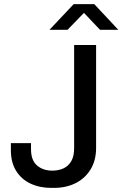

<svg xmlns="http://www.w3.org/2000/svg" viewBox="-20 -905 596 935"><path d="M230 10Q173 10 128.5 -11Q84 -32 58.5 -73Q33 -114 33 -173V-208H131V-179Q131 -124 160.5 -99Q190 -74 235 -74Q265 -74 289 -85Q313 -96 327 -120Q341 -144 341 -183V-686H448V-185Q448 -123 420.5 -79Q393 -35 347 -12.5Q301 10 243 10ZM221 -760 339 -885H439L556 -760H467L373 -859H405L309 -760Z"/></svg>

Font: Chivo Medium
Style: Regular
Weight: 400
Version: Version 2.002